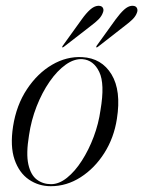

<svg xmlns="http://www.w3.org/2000/svg" viewBox="-20 -634 494 662"><path d="M263.5 -437Q330.5 -433.5 364.5 -377.5Q398.5 -321.5 383 -224Q373 -159 339.8 -106.5Q306.5 -54 258.2 -23Q210 8 155 8Q113 8 79.5 -15Q46 -38 30.2 -83.8Q14.5 -129.5 25 -198Q36.5 -271.5 72.8 -326.2Q109 -381 159.2 -410.5Q209.5 -440 263.5 -437ZM156 1Q183.5 1 211 -21Q238.5 -43 262.2 -80Q286 -117 303 -162.2Q320 -207.5 326.5 -254.5Q342 -345 322.2 -386Q302.5 -427 264.5 -430Q236 -432 206.5 -411Q177 -390 151 -352.5Q125 -315 106.2 -267Q87.5 -219 80 -167.5Q69.5 -104 77.8 -67.2Q86 -30.5 107 -14.8Q128 1 156 1ZM262 -567.5Q277 -588.5 290.8 -600.8Q304.5 -613 318 -614Q330 -614.5 334.2 -607.8Q338.5 -601 335.5 -592.5Q331 -578.5 320 -567.5Q309 -556.5 293.5 -545L200 -472.5Q196 -469.5 194.5 -471Q193.5 -472 196.5 -476.5ZM379 -567.5Q394.5 -588.5 408 -600.8Q421.5 -613 434.5 -614Q447 -614.5 451.2 -607.8Q455.5 -601 453 -592.5Q448.5 -578.5 437.2 -567.5Q426 -556.5 410.5 -545L317.5 -472.5Q313.5 -469.5 312 -471Q311 -472.5 313.5 -476.5Z"/></svg>

Font: Fraunces 144pt S000 Light
Style: Italic
Weight: 300
Italic angle: -16°
Version: Version 1.000; ttfautohint (v1.8.3)